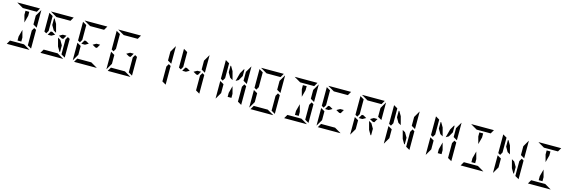

<svg xmlns="http://www.w3.org/2000/svg" viewBox="75 -2749 13305 4498"><g transform="rotate(15 6728.0 -500.0)"><path d="M624 -782V-815L715 -972Q717 -964 717 -959V-546L624 -600V-607ZM717 -493V-41Q717 -41 717 -39L624 -93V-95V-103V-139V-218V-454L664 -523ZM362 -763V-861H454V-763L408 -590ZM532 -93 689 -2Q681 0 676 0H140Q140 0 138 0L192 -93H195H226H362H454ZM284 -907 127 -998Q135 -1000 140 -1000H676Q676 -1000 678 -1000L624 -907H621H590H454H362ZM454 -237V-139H362V-237L408 -410Z M1351 -546H1440L1387 -454H1351L1270 -500ZM1097 -454H1054H1008L1061 -546H1097L1178 -500ZM1054 -861H1069L1133 -751L1187 -548L1121 -586L1054 -702ZM1533 -493V-41Q1533 -41 1533 -39L1440 -93V-95V-103V-139V-218V-454L1480 -523ZM915 -507V-959Q915 -959 915 -961L1008 -907V-905V-895V-861V-782V-578V-546L968 -477ZM1394 -298V-139H1379L1315 -249L1261 -452L1327 -414ZM1348 -93 1505 -2Q1497 0 1492 0H956Q956 0 954 0L1008 -93H1011H1042H1178H1270ZM1100 -907 943 -998Q951 -1000 956 -1000H1492Q1492 -1000 1494 -1000L1440 -907H1437H1406H1270H1178Z M2167 -546H2256L2203 -454H2167L2086 -500ZM1913 -454H1870H1824L1877 -546H1913L1994 -500ZM1731 -507V-959Q1731 -959 1731 -961L1824 -907V-905V-895V-861V-782V-578V-546L1784 -477ZM1824 -218V-185L1733 -28Q1731 -36 1731 -41V-454L1779 -426L1801 -413V-414L1824 -400ZM2164 -93 2321 -2Q2313 0 2308 0H1772Q1772 0 1770 0L1824 -93H1827H1858H1994H2086ZM1916 -907 1759 -998Q1767 -1000 1772 -1000H2308Q2308 -1000 2310 -1000L2256 -907H2253H2222H2086H1994Z M2983 -546H3072L3019 -454H2983L2902 -500ZM3165 -493V-41Q3165 -41 3165 -39L3072 -93V-95V-103V-139V-218V-454L3112 -523ZM2547 -507V-959Q2547 -959 2547 -961L2640 -907V-905V-895V-861V-782V-578V-546L2600 -477ZM2640 -218V-185L2549 -28Q2547 -36 2547 -41V-454L2595 -426L2617 -413V-414L2640 -400ZM2980 -93 3137 -2Q3129 0 3124 0H2588Q2588 0 2586 0L2640 -93H2643H2674H2810H2902ZM2732 -907 2575 -998Q2583 -1000 2588 -1000H3124Q3124 -1000 3126 -1000L3072 -907H3069H3038H2902H2810Z M3888 -782V-815L3979 -972Q3981 -964 3981 -959V-546L3888 -600V-607ZM3981 -493V-41Q3981 -41 3981 -39L3888 -93V-95V-103V-139V-218V-454L3928 -523Z M4704 -782V-815L4795 -972Q4797 -964 4797 -959V-546L4704 -600V-607ZM4615 -546H4704L4651 -454H4615L4534 -500ZM4361 -454H4318H4272L4325 -546H4361L4442 -500ZM4797 -493V-41Q4797 -41 4797 -39L4704 -93V-95V-103V-139V-218V-454L4744 -523ZM4179 -507V-959Q4179 -959 4179 -961L4272 -907V-905V-895V-861V-782V-578V-546L4232 -477Z M5720 -782V-815L5811 -972Q5813 -964 5813 -959V-546L5720 -600V-607ZM5334 -861H5349L5413 -751L5467 -548L5401 -586L5334 -702ZM5813 -493V-41Q5813 -41 5813 -39L5720 -93V-95V-103V-139V-218V-454L5760 -523ZM5195 -507V-959Q5195 -959 5195 -961L5288 -907V-905V-895V-861V-782V-578V-546L5248 -477ZM5288 -218V-185L5197 -28Q5195 -36 5195 -41V-454L5243 -426L5265 -413V-414L5288 -400ZM5541 -548 5595 -751 5659 -861H5674V-702L5607 -586ZM5550 -237V-139H5458V-237L5504 -410Z M6536 -782V-815L6627 -972Q6629 -964 6629 -959V-546L6536 -600V-607ZM6629 -493V-41Q6629 -41 6629 -39L6536 -93V-95V-103V-139V-218V-454L6576 -523ZM6011 -507V-959Q6011 -959 6011 -961L6104 -907V-905V-895V-861V-782V-578V-546L6064 -477ZM6104 -218V-185L6013 -28Q6011 -36 6011 -41V-454L6059 -426L6081 -413V-414L6104 -400ZM6444 -93 6601 -2Q6593 0 6588 0H6052Q6052 0 6050 0L6104 -93H6107H6138H6274H6366ZM6196 -907 6039 -998Q6047 -1000 6052 -1000H6588Q6588 -1000 6590 -1000L6536 -907H6533H6502H6366H6274Z M7352 -782V-815L7443 -972Q7445 -964 7445 -959V-546L7352 -600V-607ZM7445 -493V-41Q7445 -41 7445 -39L7352 -93V-95V-103V-139V-218V-454L7392 -523ZM7090 -763V-861H7182V-763L7136 -590ZM7260 -93 7417 -2Q7409 0 7404 0H6868Q6868 0 6866 0L6920 -93H6923H6954H7090H7182ZM7012 -907 6855 -998Q6863 -1000 6868 -1000H7404Q7404 -1000 7406 -1000L7352 -907H7349H7318H7182H7090ZM7182 -237V-139H7090V-237L7136 -410Z M8079 -546H8168L8115 -454H8079L7998 -500ZM7825 -454H7782H7736L7789 -546H7825L7906 -500ZM7643 -507V-959Q7643 -959 7643 -961L7736 -907V-905V-895V-861V-782V-578V-546L7696 -477ZM7736 -218V-185L7645 -28Q7643 -36 7643 -41V-454L7691 -426L7713 -413V-414L7736 -400ZM8076 -93 8233 -2Q8225 0 8220 0H7684Q7684 0 7682 0L7736 -93H7739H7770H7906H7998ZM7828 -907 7671 -998Q7679 -1000 7684 -1000H8220Q8220 -1000 8222 -1000L8168 -907H8165H8134H7998H7906Z M8984 -782V-815L9075 -972Q9077 -964 9077 -959V-546L8984 -600V-607ZM8895 -546H8984L8931 -454H8895L8814 -500ZM8641 -454H8598H8552L8605 -546H8641L8722 -500ZM8459 -507V-959Q8459 -959 8459 -961L8552 -907V-905V-895V-861V-782V-578V-546L8512 -477ZM8552 -218V-185L8461 -28Q8459 -36 8459 -41V-454L8507 -426L8529 -413V-414L8552 -400ZM8938 -298V-139H8923L8859 -249L8805 -452L8871 -414ZM8644 -907 8487 -998Q8495 -1000 8500 -1000H9036Q9036 -1000 9038 -1000L8984 -907H8981H8950H8814H8722Z M9800 -782V-815L9891 -972Q9893 -964 9893 -959V-546L9800 -600V-607ZM9414 -861H9429L9493 -751L9547 -548L9481 -586L9414 -702ZM9893 -493V-41Q9893 -41 9893 -39L9800 -93V-95V-103V-139V-218V-454L9840 -523ZM9275 -507V-959Q9275 -959 9275 -961L9368 -907V-905V-895V-861V-782V-578V-546L9328 -477ZM9368 -218V-185L9277 -28Q9275 -36 9275 -41V-454L9323 -426L9345 -413V-414L9368 -400ZM9754 -298V-139H9739L9675 -249L9621 -452L9687 -414Z M10816 -782V-815L10907 -972Q10909 -964 10909 -959V-546L10816 -600V-607ZM10430 -861H10445L10509 -751L10563 -548L10497 -586L10430 -702ZM10909 -493V-41Q10909 -41 10909 -39L10816 -93V-95V-103V-139V-218V-454L10856 -523ZM10291 -507V-959Q10291 -959 10291 -961L10384 -907V-905V-895V-861V-782V-578V-546L10344 -477ZM10384 -218V-185L10293 -28Q10291 -36 10291 -41V-454L10339 -426L10361 -413V-414L10384 -400ZM10637 -548 10691 -751 10755 -861H10770V-702L10703 -586ZM10646 -237V-139H10554V-237L10600 -410Z M11370 -763V-861H11462V-763L11416 -590ZM11540 -93 11697 -2Q11689 0 11684 0H11148Q11148 0 11146 0L11200 -93H11203H11234H11370H11462ZM11292 -907 11135 -998Q11143 -1000 11148 -1000H11684Q11684 -1000 11686 -1000L11632 -907H11629H11598H11462H11370ZM11462 -237V-139H11370V-237L11416 -410Z M12448 -782V-815L12539 -972Q12541 -964 12541 -959V-546L12448 -600V-607ZM12062 -861H12077L12141 -751L12195 -548L12129 -586L12062 -702ZM12541 -493V-41Q12541 -41 12541 -39L12448 -93V-95V-103V-139V-218V-454L12488 -523ZM11923 -507V-959Q11923 -959 11923 -961L12016 -907V-905V-895V-861V-782V-578V-546L11976 -477ZM12016 -218V-185L11925 -28Q11923 -36 11923 -41V-454L11971 -426L11993 -413V-414L12016 -400ZM12402 -298V-139H12387L12323 -249L12269 -452L12335 -414Z M13002 -763V-861H13094V-763L13048 -590ZM13172 -93 13329 -2Q13321 0 13316 0H12780Q12780 0 12778 0L12832 -93H12835H12866H13002H13094ZM12924 -907 12767 -998Q12775 -1000 12780 -1000H13316Q13316 -1000 13318 -1000L13264 -907H13261H13230H13094H13002ZM13094 -237V-139H13002V-237L13048 -410Z"/></g></svg>

Font: DSEG14 Modern Mini
Style: Regular
Weight: 400
Designer: Keshikan(Twitter:@keshinomi_88pro)
Version: Version 0.46